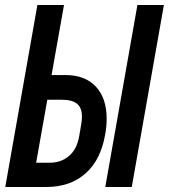

<svg xmlns="http://www.w3.org/2000/svg" viewBox="-20 -745 673 765"><path d="M129 -725H235L185.5 -446H240.5Q319 -446 362 -399.8Q405 -353.5 405 -271.5Q405 -242 399 -209Q381.5 -107.5 320.5 -53.8Q259.5 0 165 0H1ZM295.5 -202.5 303.5 -249Q306.5 -266.5 306.5 -280Q306.5 -315.5 287 -331.5Q267.5 -347.5 227.5 -347.5H168.5L124 -96.5H176Q223.5 -96.5 255 -123.5Q286.5 -150.5 295.5 -202.5ZM527.5 -725H633L505 0H399.5Z"/></svg>

Font: JuliaMono SemiBoldItalic
Style: Regular
Weight: 600
Italic angle: -9°
Monospace: yes
Designer: cormullion
Foundry: corm
Version: Version 0.049; ttfautohint (v1.8.4)